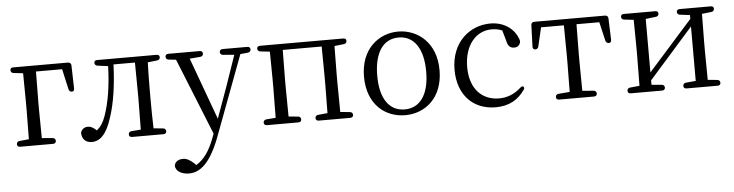

<svg xmlns="http://www.w3.org/2000/svg" viewBox="-48 -758 4812 1258"><g transform="rotate(-5 2358.0 -128.5)"><path d="M64 4H280C293 4 300 -3 300 -14C300 -25 293 -33 281 -34L210 -40C209 -95 208 -175 208 -228V-279C208 -339 209 -422 210 -478H382L412 -344C415 -333 422 -326 433 -326C444 -326 449 -332 449 -346L445 -498C445 -510 436 -518 424 -518H64C51 -518 44 -512 44 -501C44 -490 51 -482 63 -481L125 -474C126 -418 127 -337 127 -279V-228C127 -175 126 -95 125 -40L63 -34C51 -33 44 -25 44 -14C44 -3 51 4 64 4Z M535 14C588 14 633 -26 667 -136C697 -225 715 -344 720 -480H861C862 -424 863 -341 863 -287V-228C863 -175 862 -95 861 -39L799 -34C787 -33 780 -25 780 -14C780 -3 787 4 800 4H1006C1019 4 1026 -3 1026 -14C1026 -25 1019 -33 1007 -34L945 -40C943 -95 942 -175 942 -228V-287C942 -339 943 -418 945 -474L1007 -481C1019 -482 1026 -490 1026 -501C1026 -512 1019 -518 1006 -518H616C603 -518 596 -512 596 -501C596 -490 603 -483 615 -481L684 -472C680 -344 663 -236 632 -148C617 -106 600 -80 574 -59C553 -78 537 -88 518 -88C499 -88 485 -81 475 -66C470 -58 468 -51 470 -42C474 -5 500 14 535 14Z M1152 275C1231 275 1298 209 1358 48L1554 -475L1604 -480C1616 -481 1623 -489 1623 -500C1623 -511 1616 -518 1603 -518H1441C1428 -518 1421 -511 1421 -500C1421 -489 1428 -481 1440 -480L1514 -474L1445 -274L1370 -66L1221 -474L1291 -480C1303 -481 1310 -489 1310 -500C1310 -511 1303 -518 1290 -518H1084C1071 -518 1064 -511 1064 -500C1064 -489 1071 -481 1083 -480L1131 -475L1334 29L1323 58C1294 136 1255 194 1203 224L1191 212C1166 189 1144 176 1119 176C1096 176 1074 185 1065 206C1062 215 1062 221 1065 230C1075 260 1113 275 1152 275Z M1687 4H1894C1907 4 1914 -3 1914 -14C1914 -25 1907 -33 1895 -34L1833 -40C1832 -95 1831 -175 1831 -228V-287C1831 -340 1832 -422 1833 -478H2089C2090 -422 2091 -340 2091 -287V-228C2091 -175 2090 -95 2089 -40L2027 -34C2015 -33 2008 -25 2008 -14C2008 -3 2015 4 2028 4H2235C2248 4 2255 -3 2255 -14C2255 -25 2248 -33 2236 -34L2173 -40C2172 -95 2171 -175 2171 -228V-287C2171 -339 2172 -418 2173 -474L2235 -481C2247 -482 2254 -490 2254 -501C2254 -512 2247 -518 2234 -518H1687C1674 -518 1667 -512 1667 -501C1667 -490 1674 -482 1686 -481L1748 -474C1749 -418 1750 -339 1750 -287V-228C1750 -175 1749 -95 1748 -39L1686 -34C1674 -33 1667 -25 1667 -14C1667 -3 1674 4 1687 4Z M2596 18C2726 18 2845 -73 2845 -257C2845 -439 2723 -532 2596 -532C2469 -532 2348 -439 2348 -257C2348 -73 2465 18 2596 18ZM2435 -255C2435 -408 2495 -493 2596 -493C2696 -493 2757 -408 2757 -255C2757 -103 2696 -20 2596 -20C2495 -20 2435 -103 2435 -255Z M3190 18C3280 18 3338 -17 3382 -79C3389 -88 3389 -95 3383 -101C3377 -106 3370 -103 3360 -94C3319 -57 3272 -38 3218 -38C3104 -38 3027 -119 3027 -260C3027 -403 3104 -493 3208 -493C3232 -493 3255 -489 3277 -480L3297 -410C3304 -374 3320 -361 3346 -361C3363 -361 3377 -368 3384 -386C3388 -395 3387 -402 3384 -412C3358 -487 3287 -532 3203 -532C3067 -532 2943 -431 2943 -250C2943 -82 3045 18 3190 18Z M3470 -498 3465 -357C3465 -344 3471 -337 3482 -337C3493 -337 3500 -343 3503 -354L3532 -478H3682C3683 -422 3684 -340 3684 -287V-228C3684 -175 3683 -96 3682 -40L3608 -34C3596 -33 3589 -25 3589 -14C3589 -3 3596 4 3609 4H3838C3851 4 3858 -3 3858 -14C3858 -25 3851 -33 3839 -34L3765 -40C3764 -96 3763 -175 3763 -228V-287C3763 -340 3764 -422 3765 -478H3915L3944 -354C3947 -343 3954 -337 3966 -337C3977 -337 3982 -344 3982 -357L3977 -498C3977 -511 3968 -518 3956 -518H3491C3479 -518 3470 -511 3470 -498Z M4060 -14C4060 -2 4067 4 4080 4H4286C4299 4 4306 -3 4306 -14C4306 -25 4299 -33 4287 -34L4220 -40V-69L4511 -398V-40L4446 -34C4434 -33 4427 -25 4427 -14C4427 -3 4434 4 4447 4H4651C4664 4 4671 -3 4671 -14C4671 -25 4664 -33 4652 -34L4590 -40C4589 -95 4588 -175 4588 -228V-287C4588 -339 4589 -418 4590 -474L4652 -481C4664 -482 4671 -490 4671 -501C4671 -512 4664 -518 4651 -518H4447C4434 -518 4427 -512 4427 -501C4427 -490 4433 -483 4446 -481L4511 -473V-448L4220 -121V-473L4287 -481C4299 -482 4306 -489 4306 -501C4306 -512 4299 -518 4286 -518H4080C4067 -518 4060 -512 4060 -501C4060 -490 4067 -482 4079 -481L4141 -474C4142 -418 4143 -339 4143 -287V-228C4143 -175 4142 -95 4141 -40L4079 -34C4067 -33 4060 -25 4060 -14Z"/></g></svg>

Font: 寒蝉锦书宋
Style: Regular
Weight: 400
Designer: 寒蝉锦书宋{Warren} 思源宋体{Ryoko NISHIZUKA 西塚涼子 (kana & ideographs); Frank Grießhammer (Latin, Greek & Cyrillic); Wenlong ZHANG 
Foundry: Adobe & ChillType
Version: Version 2.000;Glyphs 3.1.1 (3135)